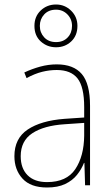

<svg xmlns="http://www.w3.org/2000/svg" viewBox="-20 -916 498 853"><path d="M232 -630Q307 -630 343.5 -587Q380 -544 380 -446V-93H358L355 -192H353Q342 -164 322 -139Q302 -114 269.5 -98.5Q237 -83 189 -83Q116 -83 80 -122.5Q44 -162 44 -222Q44 -301 103 -340.5Q162 -380 266 -388L354 -394V-440Q354 -530 324.5 -567.5Q295 -605 232 -605Q200 -605 167.5 -597Q135 -589 98 -569L88 -594Q122 -610 158.5 -620Q195 -630 232 -630ZM267 -364Q175 -358 123.5 -324Q72 -290 72 -222Q72 -168 102.5 -137.5Q133 -107 189 -107Q276 -107 314.5 -164.5Q353 -222 354 -313V-370ZM229 -706Q190 -706 161.5 -731.5Q133 -757 133 -801Q133 -843 161 -869.5Q189 -896 229 -896Q268 -896 296 -868.5Q324 -841 324 -801Q324 -758 296.5 -732Q269 -706 229 -706ZM229 -729Q261 -729 280.5 -749.5Q300 -770 300 -801Q300 -831 279.5 -852Q259 -873 229 -873Q196 -873 176.5 -852Q157 -831 157 -801Q157 -771 176.5 -750Q196 -729 229 -729Z"/></svg>

Font: Noto Sans Telugu UI SemiCondensed Thin
Style: Regular
Weight: 100
Width: 4
Designer: Jelle Bosma - Monotype Design Team
Foundry: Monotype Imaging Inc.
Version: Version 2.005; ttfautohint (v1.8.4.7-5d5b)